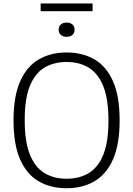

<svg xmlns="http://www.w3.org/2000/svg" viewBox="-20 -1042 744 1072"><path d="M352 9Q263 9 196.2 -29.5Q129.5 -68 92.5 -151.5Q55.5 -235 55.5 -370Q55.5 -505 92.8 -588.5Q130 -672 196.8 -710.5Q263.5 -749 352 -749Q440.5 -749 507.2 -710.5Q574 -672 611 -588.2Q648 -504.5 648 -370Q648 -235.5 610.8 -151.8Q573.5 -68 506.8 -29.5Q440 9 352 9ZM352 -44Q422 -44 474.5 -75Q527 -106 556.2 -177Q585.5 -248 585.5 -367.5Q585.5 -490 556.2 -561.8Q527 -633.5 474.5 -664.8Q422 -696 352 -696Q281.5 -696 229 -665Q176.5 -634 147.2 -563.2Q118 -492.5 118 -372.5Q118 -250 147.2 -178.2Q176.5 -106.5 229 -75.2Q281.5 -44 352 -44ZM352 -836.5Q331.5 -836.5 319.5 -847.2Q307.5 -858 307.5 -876Q307.5 -894.5 319.5 -905.2Q331.5 -916 352 -916Q372.5 -916 384.5 -905.2Q396.5 -894.5 396.5 -876Q396.5 -858 384.5 -847.2Q372.5 -836.5 352 -836.5ZM207 -979.5V-1022.5H497V-979.5Z"/></svg>

Font: Encode Sans SC Light
Style: Regular
Weight: 300
Version: Version 3.002